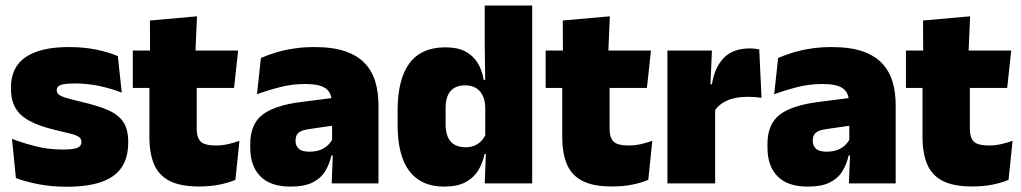

<svg xmlns="http://www.w3.org/2000/svg" viewBox="-20 -680 3785 712"><path d="M228.5 12.5Q170 12.5 122 3Q74 -6.5 39 -19.5L24.5 -165Q63.5 -150 111.2 -137.8Q159 -125.5 213 -125.5Q252.5 -125.5 267.2 -132Q282 -138.5 282 -153V-154Q282 -165 273.5 -171.5Q265 -178 243.8 -183.8Q222.5 -189.5 185 -198Q123.5 -212.5 87.5 -232.8Q51.5 -253 36 -282Q20.5 -311 20.5 -351V-355Q20.5 -431 75.2 -468.2Q130 -505.5 235 -505.5Q291.5 -505.5 338.2 -495.8Q385 -486 417 -472L431.5 -336.5Q395 -351 350 -360.8Q305 -370.5 258 -370.5Q231 -370.5 216.2 -367.8Q201.5 -365 196 -359.5Q190.5 -354 190.5 -346V-345Q190.5 -336 197.5 -329.8Q204.5 -323.5 224 -317.5Q243.5 -311.5 281 -302.5Q342.5 -288.5 381 -271.5Q419.5 -254.5 437.5 -227.2Q455.5 -200 455.5 -153.5V-150.5Q455.5 -67.5 400 -27.5Q344.5 12.5 228.5 12.5Z M717.5 11.5Q649 11.5 608.8 -9.2Q568.5 -30 551.2 -71Q534 -112 534 -172V-436H709.5V-202Q709.5 -170 724 -155.2Q738.5 -140.5 781 -140.5Q804 -140.5 826.8 -145.8Q849.5 -151 868 -158L853 -13Q827 -2 793 4.8Q759 11.5 717.5 11.5ZM848 -354H472.5V-492.5H863ZM704.5 -480.5H536.5L536 -604L710.5 -619.5Z M1383.5 0H1210L1215 -126L1211.5 -130.5V-283.5L1210 -301.5Q1210 -336 1187.8 -352.2Q1165.5 -368.5 1112 -368.5Q1063.5 -368.5 1018.8 -357Q974 -345.5 933 -330.5L947.5 -465Q972.5 -476 1003 -485.2Q1033.5 -494.5 1069.5 -500Q1105.5 -505.5 1146 -505.5Q1214.5 -505.5 1260.2 -489.8Q1306 -474 1333 -445.2Q1360 -416.5 1371.8 -377Q1383.5 -337.5 1383.5 -290ZM1057.5 12Q983.5 12 945.8 -25.8Q908 -63.5 908 -133V-145.5Q908 -219.5 953.2 -254.5Q998.5 -289.5 1098 -302L1223.5 -318L1234 -217L1127.5 -201.5Q1098.5 -197.5 1087.2 -187.8Q1076 -178 1076 -159V-157Q1076 -139.5 1087.8 -128.5Q1099.5 -117.5 1127 -117.5Q1150 -117.5 1166.8 -123.8Q1183.5 -130 1194.8 -140.5Q1206 -151 1212.5 -163.5L1237.5 -103.5H1209Q1201.5 -70 1185.2 -44Q1169 -18 1138.5 -3Q1108 12 1057.5 12Z M1627 12Q1542 12 1498.2 -45.2Q1454.5 -102.5 1454.5 -217V-269.5Q1454.5 -386 1498.2 -445.2Q1542 -504.5 1632 -504.5Q1676 -504.5 1705 -489.5Q1734 -474.5 1750.8 -447.5Q1767.5 -420.5 1774 -383.5H1819.5L1779.5 -281Q1779 -307 1770.2 -325.2Q1761.5 -343.5 1745.2 -353.5Q1729 -363.5 1705 -363.5Q1669.5 -363.5 1651 -342.5Q1632.5 -321.5 1632.5 -279.5V-219Q1632.5 -176.5 1651.2 -155.2Q1670 -134 1707.5 -134Q1726 -134 1740.8 -140.5Q1755.5 -147 1766 -158.5Q1776.5 -170 1782.5 -185L1826 -109H1777Q1770 -75 1753 -47.5Q1736 -20 1705.5 -4Q1675 12 1627 12ZM1953.5 0H1777.5L1782.5 -128.5L1779.5 -153V-350V-372.5L1777.5 -517V-659.5H1953.5Z M2248.5 11.5Q2180 11.5 2139.8 -9.2Q2099.5 -30 2082.2 -71Q2065 -112 2065 -172V-436H2240.5V-202Q2240.5 -170 2255 -155.2Q2269.5 -140.5 2312 -140.5Q2335 -140.5 2357.8 -145.8Q2380.5 -151 2399 -158L2384 -13Q2358 -2 2324 4.8Q2290 11.5 2248.5 11.5ZM2379 -354H2003.5V-492.5H2394ZM2235.5 -480.5H2067.5L2067 -604L2241.5 -619.5Z M2629.5 -267.5 2578.5 -367.5H2620Q2630 -430 2664 -465.2Q2698 -500.5 2761.5 -500.5Q2771 -500.5 2779.2 -499.5Q2787.5 -498.5 2795.5 -497L2804 -317Q2794 -319 2780.2 -320Q2766.5 -321 2753.5 -321Q2706.5 -321 2675.5 -306.8Q2644.5 -292.5 2629.5 -267.5ZM2632 0H2455V-492.5H2620L2613 -329.5H2632Z M3301.5 0H3128L3133 -126L3129.5 -130.5V-283.5L3128 -301.5Q3128 -336 3105.8 -352.2Q3083.5 -368.5 3030 -368.5Q2981.5 -368.5 2936.8 -357Q2892 -345.5 2851 -330.5L2865.5 -465Q2890.5 -476 2921 -485.2Q2951.5 -494.5 2987.5 -500Q3023.5 -505.5 3064 -505.5Q3132.5 -505.5 3178.2 -489.8Q3224 -474 3251 -445.2Q3278 -416.5 3289.8 -377Q3301.5 -337.5 3301.5 -290ZM2975.5 12Q2901.5 12 2863.8 -25.8Q2826 -63.5 2826 -133V-145.5Q2826 -219.5 2871.2 -254.5Q2916.5 -289.5 3016 -302L3141.5 -318L3152 -217L3045.5 -201.5Q3016.5 -197.5 3005.2 -187.8Q2994 -178 2994 -159V-157Q2994 -139.5 3005.8 -128.5Q3017.5 -117.5 3045 -117.5Q3068 -117.5 3084.8 -123.8Q3101.5 -130 3112.8 -140.5Q3124 -151 3130.5 -163.5L3155.5 -103.5H3127Q3119.5 -70 3103.2 -44Q3087 -18 3056.5 -3Q3026 12 2975.5 12Z M3584.5 11.5Q3516 11.5 3475.8 -9.2Q3435.5 -30 3418.2 -71Q3401 -112 3401 -172V-436H3576.5V-202Q3576.5 -170 3591 -155.2Q3605.5 -140.5 3648 -140.5Q3671 -140.5 3693.8 -145.8Q3716.5 -151 3735 -158L3720 -13Q3694 -2 3660 4.8Q3626 11.5 3584.5 11.5ZM3715 -354H3339.5V-492.5H3730ZM3571.5 -480.5H3403.5L3403 -604L3577.5 -619.5Z"/></svg>

Font: Anek Kannada Medium ExtraBold
Style: Regular
Weight: 800
Version: Version 1.003